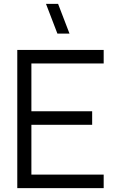

<svg xmlns="http://www.w3.org/2000/svg" viewBox="-20 -980 610 1000"><path d="M279 -805 219.5 -960H282.5L342 -805ZM70 0V-720H520V-649.5H143.5V-400.5H460V-330H143.5V-70.5H520V0Z"/></svg>

Font: Cns Manrope
Style: Regular
Weight: 400
Designer: Mikhail Sharanda
Foundry: Mikhail Sharanda
Version: Version 4.504